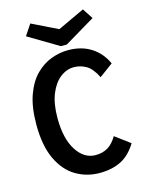

<svg xmlns="http://www.w3.org/2000/svg" viewBox="-122 -887 745 973"><g transform="rotate(-15 250.0 -400.5)"><path d="M279 11Q211 11 154.5 -22.5Q98 -56 64.5 -127Q31 -198 31 -308Q31 -400 53.5 -462.5Q76 -525 113 -562Q150 -599 194.5 -615.5Q239 -632 283 -632Q353 -632 403.5 -600Q454 -568 480 -510L408 -457Q383 -507 353 -524Q323 -541 289 -541Q251 -541 217.5 -515Q184 -489 163.5 -438.5Q143 -388 143 -313Q143 -205 182.5 -143.5Q222 -82 282 -82Q319 -82 346 -98Q373 -114 395 -151L473 -93Q438 -36 390.5 -12.5Q343 11 279 11ZM410 -812 446 -757 285 -661H254L96 -755L134 -812L269 -746Z"/></g></svg>

Font: Inconsolata
Style: Bold
Weight: 700
Monospace: yes
Designer: Raph Levien, Cyreal, Brenton Simpson
Foundry: Raph Levien, Cyreal, Google
Version: Version 3.100; ttfautohint (v1.8.4.7-5d5b)